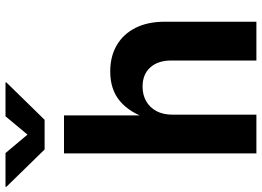

<svg xmlns="http://www.w3.org/2000/svg" viewBox="-216 -838 989 726"><g transform="rotate(-90 279.0 -474.5)"><path d="M208.8 -316.1V0H62.4V-727.5H206.2V-409.6H194.2Q215.7 -477.9 259.4 -515.3Q303.2 -552.7 372.3 -552.7Q429.1 -552.7 471.4 -528.1Q513.7 -503.4 537 -457.3Q560.3 -411.3 560.3 -347.2V0H413.7V-321.7Q413.7 -372.5 387.4 -401.5Q361.2 -430.4 314.9 -430.4Q284 -430.4 260 -416.9Q236 -403.3 222.4 -377.9Q208.8 -352.4 208.8 -316.1ZM63.7 -948.7 133.5 -865.6 202.8 -948.7H330.6V-945.1L189.5 -800.8H77.3L-63.6 -945.1V-948.7Z"/></g></svg>

Font: Atlassian Sans
Style: Regular
Weight: 400
Designer: Rasmus Andersson
Foundry: Modifications by Atlassian Pty Ltd, manufactured by rsms
Version: Version 4.001;git-9221beed3